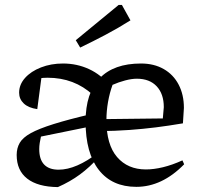

<svg xmlns="http://www.w3.org/2000/svg" viewBox="-20 -753 812 783"><path d="M536 9Q437 9 383 -60Q329 -129 329 -257Q329 -374 386.5 -434Q444 -494 555 -494Q608 -494 647.5 -471.5Q687 -449 708.5 -408Q730 -367 730 -313L726 -250Q667 -240 615 -233.5Q563 -227 508 -223Q453 -219 382 -218L383 -267L644 -270L648 -316Q648 -370 619 -401Q590 -432 538 -432Q517 -432 490.5 -425Q464 -418 439 -407Q427 -374 420.5 -337Q414 -300 414 -263Q414 -163 457.5 -112.5Q501 -62 575 -62Q607 -62 644.5 -71Q682 -80 724 -99L731 -83Q641 9 536 9ZM216 10Q134 9 91 -24.5Q48 -58 48 -121Q48 -149 60.5 -170.5Q73 -192 105.5 -210Q138 -228 198.5 -247Q259 -266 353 -288V-238L147 -196Q144 -183 142 -170Q140 -157 140 -145Q140 -103 160 -82Q180 -61 219 -61Q255 -61 295.5 -78.5Q336 -96 380 -130L383 -112Q346 -71 306 -41.5Q266 -12 216 10ZM359 -366Q283 -436 174 -436Q139 -436 101 -426L151 -452L132 -308Q96 -313 77 -331Q58 -349 58 -375Q58 -408 82 -435Q106 -462 147 -478Q188 -494 237 -494Q294 -494 343.5 -471Q393 -448 429 -403ZM307 -559 289 -589 464 -733H477L512 -670Q463 -639 411 -611.5Q359 -584 307 -559Z"/></svg>

Font: Piazzolla 24pt Medium
Style: Regular
Weight: 500
Designer: Juan Pablo del Peral
Foundry: Huerta Tipografica
Version: Version 2.005